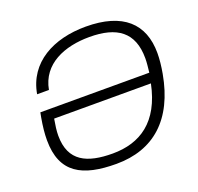

<svg xmlns="http://www.w3.org/2000/svg" viewBox="-124 -832 1005 977"><g transform="rotate(-20 378.5 -343.0)"><path d="M346 12C548 12 681 -105 723 -338C730 -377 734 -414 734 -447C734 -606 638 -698 436 -698C262 -698 115 -622 87 -459H151C175 -592 302 -642 436 -642C585 -642 667 -585 667 -443C667 -420 664 -395 661 -367H71L66 -341C58 -296 54 -257 54 -222C54 -43 163 12 346 12ZM346 -44C209 -44 116 -84 116 -224C116 -250 120 -279 126 -313H650C610 -118 495 -44 346 -44Z"/></g></svg>

Font: Archivo ExtraLight
Style: Italic
Weight: 200
Italic angle: -10°
Designer: Hector Gatti
Foundry: Omnibus-Type
Version: Version 2.001